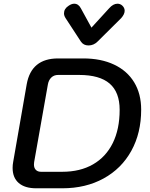

<svg xmlns="http://www.w3.org/2000/svg" viewBox="-20 -1015 809 1035"><path d="M48 -110Q48 -126 51 -142L124 -561Q149 -700 293 -700H429Q525 -700 595.5 -666.5Q666 -633 703.5 -571Q741 -509 741 -424Q741 -298 688 -202Q635 -106 538.5 -53Q442 0 316 0H175Q114 0 81 -28.5Q48 -57 48 -110ZM316 -89Q412 -89 481.5 -129Q551 -169 588 -244Q625 -319 625 -423Q625 -518 571 -564.5Q517 -611 407 -611H293Q271 -611 256.5 -597Q242 -583 238 -559L164 -141Q163 -136 163 -128Q163 -110 173 -99.5Q183 -89 201 -89ZM416 -791 333 -918Q325 -931 325 -943Q325 -968 350 -984Q366 -995 380 -995Q403 -995 416 -970L473 -866L568 -970Q590 -995 613 -995Q628 -995 639 -985Q652 -973 652 -957Q652 -938 633 -917L506 -791Q485 -770 457 -770Q430 -770 416 -791Z"/></svg>

Font: Kodchasan SemiBold
Style: Italic
Weight: 600
Italic angle: -10°
Version: Version 1.000; ttfautohint (v1.6)